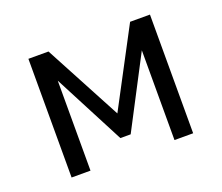

<svg xmlns="http://www.w3.org/2000/svg" viewBox="-90 -625 870 754"><g transform="rotate(-20 345.5 -248.0)"><path d="M91 0V-496H175L346 -175L516 -496H599V0H521V-375L367 -80H324L170 -376V0Z"/></g></svg>

Font: Nunito Sans 7pt SemiCondensed
Style: Regular
Weight: 400
Width: 4
Designer: Vernon Adams
Foundry: Vernon Adams
Version: Version 3.101;gftools[0.9.27]